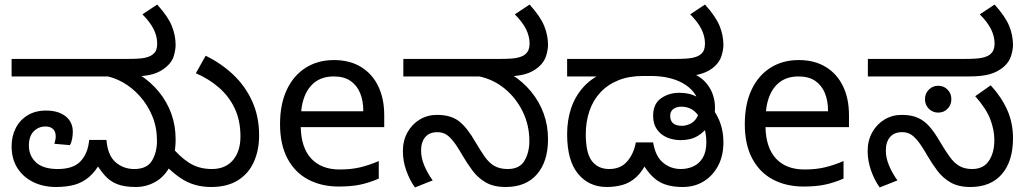

<svg xmlns="http://www.w3.org/2000/svg" viewBox="-20 -810 4512 844"><path d="M226 12Q170 12 125.5 -10Q81 -32 56 -72Q31 -112 31 -167Q31 -211 49 -246.5Q67 -282 101 -303Q135 -324 183 -324Q236 -324 268 -299Q300 -274 300 -231Q300 -215 297 -199Q294 -183 287 -172L219 -178Q221 -184 223 -193.5Q225 -203 225 -210Q225 -232 213 -243Q201 -254 180 -254Q149 -254 128 -232.5Q107 -211 107 -170Q107 -125 138.5 -96Q170 -67 234 -67Q303 -67 335 -102Q367 -137 372 -195H448Q453 -128 487.5 -97.5Q522 -67 570 -67Q626 -67 648 -103.5Q670 -140 670 -191Q670 -250 649.5 -299.5Q629 -349 595 -387Q561 -425 520 -448Q479 -471 438 -477L591 -483Q642 -451 678 -407Q714 -363 733 -310.5Q752 -258 752 -198Q752 -126 727.5 -79.5Q703 -33 663 -10.5Q623 12 577 12Q526 12 494 -1Q462 -14 440 -39.5Q418 -65 396 -101L427 -105Q401 -57 371.5 -32Q342 -7 306.5 2.5Q271 12 226 12ZM31 -474V-551H541Q595 -551 617 -556Q639 -561 649 -569Q663 -579 667 -591.5Q671 -604 671 -618Q671 -651 655 -682.5Q639 -714 606 -747L671 -790Q718 -738 735 -696.5Q752 -655 752 -612Q752 -593 744.5 -565.5Q737 -538 711 -516Q686 -494 651.5 -484Q617 -474 559 -474ZM908 12Q832 12 775 -26.5Q718 -65 673 -123L724 -177Q766 -124 809.5 -95.5Q853 -67 911 -67Q971 -67 1004 -106Q1037 -145 1037 -210Q1037 -280 1012 -333Q987 -386 943 -424.5Q899 -463 841 -488L884 -565Q952 -532 1005 -482Q1058 -432 1088.5 -365Q1119 -298 1119 -215Q1119 -150 1096 -98.5Q1073 -47 1026 -17.5Q979 12 908 12Z M1448 -546Q1517 -546 1566.5 -516Q1616 -486 1642.5 -431.5Q1669 -377 1669 -304V-251H1302Q1304 -160 1348.5 -112.5Q1393 -65 1473 -65Q1524 -65 1563.5 -74.5Q1603 -84 1645 -102V-25Q1604 -7 1564 1.5Q1524 10 1469 10Q1393 10 1334.5 -21Q1276 -52 1243.5 -113.5Q1211 -175 1211 -264Q1211 -352 1240.5 -415Q1270 -478 1323.5 -512Q1377 -546 1448 -546ZM1447 -474Q1384 -474 1347.5 -433.5Q1311 -393 1304 -321H1577Q1577 -367 1563 -401Q1549 -435 1520.5 -454.5Q1492 -474 1447 -474Z M2203 12Q2150 12 2115.5 -8Q2081 -28 2057.5 -59.5Q2034 -91 2014 -125Q1989 -169 1971 -191Q1953 -213 1937.5 -221Q1922 -229 1902 -229Q1868 -229 1849.5 -207.5Q1831 -186 1831 -148Q1831 -116 1845 -82.5Q1859 -49 1882 -17L1804 14Q1781 -18 1766 -60Q1751 -102 1751 -145Q1751 -192 1771 -228Q1791 -264 1825 -284.5Q1859 -305 1901 -305Q1963 -305 1999 -276Q2035 -247 2069 -187Q2092 -148 2111 -121Q2130 -94 2153.5 -80.5Q2177 -67 2212 -67Q2264 -67 2285.5 -103.5Q2307 -140 2307 -190Q2307 -260 2277.5 -320Q2248 -380 2198.5 -420.5Q2149 -461 2087 -474H1753V-551H2178Q2232 -551 2253.5 -556Q2275 -561 2286 -569Q2299 -579 2303.5 -591.5Q2308 -604 2308 -618Q2308 -651 2292 -682.5Q2276 -714 2243 -747L2308 -790Q2355 -738 2372 -696.5Q2389 -655 2389 -612Q2389 -593 2381 -565.5Q2373 -538 2348 -516Q2323 -494 2288 -484Q2253 -474 2195 -474H2171L2228 -483Q2279 -451 2315 -407Q2351 -363 2370 -310.5Q2389 -258 2389 -198Q2389 -100 2340.5 -44Q2292 12 2203 12Z M2647 12Q2569 12 2521 -46Q2473 -104 2473 -220Q2473 -282 2490.5 -334Q2508 -386 2543 -425.5Q2578 -465 2628 -487L2643 -474H2473V-551H2949Q3002 -551 3024.5 -556Q3047 -561 3057 -569Q3071 -579 3075 -591.5Q3079 -604 3079 -618Q3079 -651 3063 -682.5Q3047 -714 3014 -747L3079 -790Q3126 -738 3143 -696.5Q3160 -655 3160 -612Q3160 -593 3152 -565.5Q3144 -538 3119 -516Q3109 -507 3094.5 -499Q3080 -491 3062 -485.5Q3044 -480 3020 -477L3023 -488Q3058 -474 3080 -450Q3102 -426 3112.5 -397Q3123 -368 3123 -337Q3123 -319 3120.5 -305Q3118 -291 3110 -275Q3108 -271 3103 -268Q3098 -265 3096 -261Q3079 -232 3048 -213Q3017 -194 2973 -194Q2940 -194 2912.5 -205.5Q2885 -217 2868 -241Q2851 -265 2851 -301Q2851 -353 2885.5 -377.5Q2920 -402 2965 -402Q2999 -402 3022.5 -393.5Q3046 -385 3064 -372Q3109 -347 3134.5 -296.5Q3160 -246 3160 -184Q3160 -125 3136.5 -81Q3113 -37 3073 -12.5Q3033 12 2981 12Q2913 12 2872.5 -14.5Q2832 -41 2797 -104L2829 -109Q2806 -58 2777.5 -32Q2749 -6 2716 3Q2683 12 2647 12ZM2658 -67Q2708 -67 2737 -100.5Q2766 -134 2775 -184H2851Q2861 -123 2894.5 -95Q2928 -67 2973 -67Q3003 -67 3028.5 -79Q3054 -91 3069.5 -117Q3085 -143 3085 -185Q3085 -223 3073 -258.5Q3061 -294 3036.5 -317.5Q3012 -341 2974 -341Q2953 -341 2939.5 -330.5Q2926 -320 2926 -301Q2926 -279 2939 -268Q2952 -257 2978 -257Q2994 -257 3011.5 -264.5Q3029 -272 3041 -289.5Q3053 -307 3053 -337Q3053 -367 3037.5 -392.5Q3022 -418 2993.5 -437Q2965 -456 2926.5 -466Q2888 -476 2842 -476H2807Q2745 -476 2698 -457Q2651 -438 2619 -403.5Q2587 -369 2571 -322Q2555 -275 2555 -220Q2555 -137 2582 -102Q2609 -67 2658 -67Z M3491 -546Q3560 -546 3609.5 -516Q3659 -486 3685.5 -431.5Q3712 -377 3712 -304V-251H3345Q3347 -160 3391.5 -112.5Q3436 -65 3516 -65Q3567 -65 3606.5 -74.5Q3646 -84 3688 -102V-25Q3647 -7 3607 1.5Q3567 10 3512 10Q3436 10 3377.5 -21Q3319 -52 3286.5 -113.5Q3254 -175 3254 -264Q3254 -352 3283.5 -415Q3313 -478 3366.5 -512Q3420 -546 3491 -546ZM3490 -474Q3427 -474 3390.5 -433.5Q3354 -393 3347 -321H3620Q3620 -367 3606 -401Q3592 -435 3563.5 -454.5Q3535 -474 3490 -474Z M4246 12Q4193 12 4158.5 -8Q4124 -28 4100.5 -59.5Q4077 -91 4057 -125Q4032 -169 4014 -191Q3996 -213 3980.5 -221Q3965 -229 3945 -229Q3911 -229 3892.5 -207.5Q3874 -186 3874 -148Q3874 -116 3888 -82.5Q3902 -49 3925 -17L3847 14Q3824 -18 3809 -60.5Q3794 -103 3794 -146Q3794 -192 3814 -228Q3834 -264 3868 -284.5Q3902 -305 3944 -305Q3986 -305 4015 -292Q4044 -279 4066.5 -253Q4089 -227 4112 -187Q4135 -148 4154.5 -121Q4174 -94 4197 -80.5Q4220 -67 4253 -67Q4303 -67 4327 -103Q4351 -139 4351 -194Q4351 -239 4333 -286Q4315 -333 4267 -387L4335 -435Q4382 -384 4407.5 -327Q4433 -270 4433 -203Q4433 -101 4384 -44.5Q4335 12 4246 12ZM4104 -315Q4080 -315 4063 -332Q4046 -349 4046 -374Q4046 -399 4063 -416Q4080 -433 4104 -433Q4129 -433 4145.5 -416Q4162 -399 4162 -374Q4162 -349 4145.5 -332Q4129 -315 4104 -315ZM3795 -474V-551H4221Q4275 -551 4297 -556Q4319 -561 4330 -569Q4343 -579 4347.5 -591.5Q4352 -604 4352 -618Q4352 -651 4336 -682.5Q4320 -714 4287 -747L4352 -790Q4399 -738 4416 -696.5Q4433 -655 4433 -612Q4433 -593 4425 -565.5Q4417 -538 4392 -516Q4366 -494 4331.5 -484Q4297 -474 4240 -474Z"/></svg>

Font: kannada115
Style: Book
Weight: 400
Designer: Jelle Bosma - Monotype Design Team
Foundry: Monotype Imaging Inc.
Version: Version 2.003